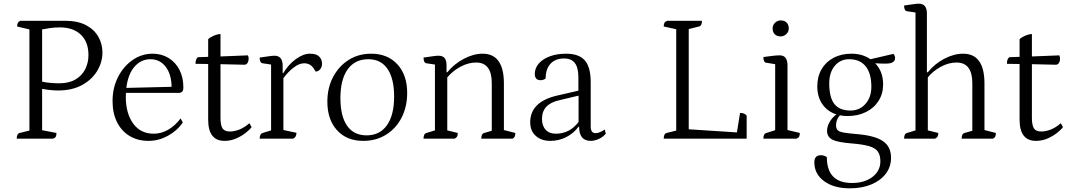

<svg xmlns="http://www.w3.org/2000/svg" viewBox="-20 -754 5800 1044"><path d="M71 0Q71 -27 87 -31L140 -44V-594L73 -610Q73 -634 90 -641H334Q402 -641 447 -617.5Q492 -594 514.5 -554.5Q537 -515 537 -469Q537 -416 508.5 -368.5Q480 -321 426 -291.5Q372 -262 296 -262Q276 -262 252.5 -264.5Q229 -267 209 -271V-46L287 -31Q287 -18 283.5 -11Q280 -4 269 0ZM306 -605Q278 -605 253 -601.5Q228 -598 209 -594V-310Q226 -306 251.5 -303.5Q277 -301 302 -301Q355 -301 390.5 -322Q426 -343 443.5 -378Q461 -413 461 -454Q461 -526 419.5 -565.5Q378 -605 306 -605Z M788 12Q728 12 684 -15Q640 -42 616 -90.5Q592 -139 592 -204Q592 -277 622 -335.5Q652 -394 701.5 -428Q751 -462 810 -462Q859 -462 897 -438.5Q935 -415 956 -374Q977 -333 977 -279Q977 -261 970 -255Q963 -249 956 -249H665Q664 -239 664 -228Q664 -138 704 -82.5Q744 -27 816 -27Q857 -27 895 -49Q933 -71 962 -110L974 -88Q942 -42 892 -15Q842 12 788 12ZM798 -432Q747 -432 711.5 -391.5Q676 -351 667 -276L913 -282Q912 -351 880.5 -391.5Q849 -432 798 -432Z M1201 12Q1112 12 1112 -103V-406L1043 -407Q1043 -433 1056 -443L1112 -445V-541Q1122 -551 1141.5 -559.5Q1161 -568 1179 -569V-447L1328 -453Q1332 -445 1332 -435Q1332 -422 1326.5 -412.5Q1321 -403 1310 -402L1179 -405V-113Q1179 -73 1190 -56Q1201 -39 1230 -39Q1255 -39 1282.5 -50Q1310 -61 1336 -84L1348 -63Q1339 -50 1316.5 -32Q1294 -14 1264 -1Q1234 12 1201 12Z M1392 0Q1392 -26 1408 -31L1454 -45V-403L1407 -410Q1392 -413 1392 -441Q1428 -446 1445 -448.5Q1462 -451 1473 -451Q1517 -451 1517 -396V-356H1520Q1548 -403 1588.5 -432.5Q1629 -462 1665 -462Q1701 -462 1716 -446Q1731 -430 1731 -408Q1731 -390 1721 -377.5Q1711 -365 1696 -365Q1681 -393 1666 -401.5Q1651 -410 1634 -410Q1607 -410 1576.5 -386.5Q1546 -363 1521 -329V-47L1592 -32Q1592 -8 1574 0Z M1955 12Q1865 12 1812.5 -46Q1760 -104 1760 -201Q1760 -276 1791 -335Q1822 -394 1875.5 -428Q1929 -462 1998 -462Q2088 -462 2141 -404Q2194 -346 2194 -249Q2194 -173 2163.5 -114Q2133 -55 2079 -21.5Q2025 12 1955 12ZM1973 -18Q2045 -18 2084 -73Q2123 -128 2123 -229Q2123 -327 2087 -379.5Q2051 -432 1983 -432Q1910 -432 1870.5 -377Q1831 -322 1831 -221Q1831 -122 1867.5 -70Q1904 -18 1973 -18Z M2283 0Q2283 -27 2299 -31L2345 -45V-403L2298 -410Q2283 -413 2283 -441Q2318 -446 2335.5 -448.5Q2353 -451 2364 -451Q2387 -451 2397.5 -438.5Q2408 -426 2408 -398V-361H2412Q2450 -407 2502.5 -434.5Q2555 -462 2604 -462Q2720 -462 2720 -300V-47L2782 -31Q2782 -18 2779 -11.5Q2776 -5 2767 0H2597Q2597 -27 2613 -31L2654 -43V-302Q2654 -414 2569 -414Q2526 -414 2483.5 -391Q2441 -368 2412 -333V-45L2469 -31Q2469 -18 2465.5 -11.5Q2462 -5 2452 0Z M2972 12Q2924 12 2893.5 -15Q2863 -42 2863 -89Q2863 -200 3008 -234L3125 -261V-332Q3125 -386 3106 -411Q3087 -436 3047 -436Q3000 -436 2973.5 -407.5Q2947 -379 2947 -328Q2937 -318 2919 -318Q2888 -318 2888 -352Q2888 -384 2910 -409Q2932 -434 2970.5 -448Q3009 -462 3058 -462Q3128 -462 3160 -425.5Q3192 -389 3192 -307V-65Q3192 -30 3219 -30Q3230 -30 3244 -36Q3258 -42 3268 -50L3274 -27Q3259 -9 3236 1.5Q3213 12 3192 12Q3129 12 3129 -65H3126Q3098 -28 3058 -8Q3018 12 2972 12ZM3002 -27Q3078 -27 3126 -91V-234L3021 -209Q2927 -188 2927 -108Q2927 -70 2947 -48.5Q2967 -27 3002 -27Z M3589 0Q3589 -27 3605 -31L3657 -44V-595L3589 -610Q3589 -622 3592.5 -629Q3596 -636 3608 -641H3797Q3797 -614 3781 -610L3725 -596V-51L3987 -34L4004 -140Q4029 -140 4040 -125V0Z M4131 0Q4131 -27 4147 -31L4195 -46V-405L4146 -413Q4131 -415 4131 -444Q4163 -448 4182.5 -450.5Q4202 -453 4220 -453Q4262 -453 4262 -398V-47L4329 -31Q4329 -18 4325.5 -11.5Q4322 -5 4311 0ZM4225 -556Q4204 -556 4192.5 -568Q4181 -580 4181 -599Q4181 -618 4194.5 -630.5Q4208 -643 4225 -643Q4246 -643 4257.5 -631Q4269 -619 4269 -599Q4269 -581 4255.5 -568.5Q4242 -556 4225 -556Z M4588 -123Q4567 -123 4547 -127Q4526 -103 4526 -74Q4526 -56 4534 -47Q4542 -38 4565.5 -33.5Q4589 -29 4638 -25Q4736 -17 4780.5 13Q4825 43 4825 104Q4825 153 4796.5 190.5Q4768 228 4717.5 249Q4667 270 4601 270Q4514 270 4461 231Q4408 192 4408 129Q4408 90 4443 90Q4463 90 4476 101Q4476 241 4613 241Q4681 241 4724 208Q4767 175 4767 123Q4767 90 4753.5 70.5Q4740 51 4706.5 41Q4673 31 4612 26Q4534 20 4505.5 5Q4477 -10 4477 -43Q4477 -66 4491 -90.5Q4505 -115 4528 -132Q4480 -147 4452 -187Q4424 -227 4424 -285Q4424 -338 4447.5 -378Q4471 -418 4513 -440Q4555 -462 4610 -462Q4670 -462 4713 -432L4838 -461Q4843 -456 4845 -449.5Q4847 -443 4847 -439Q4847 -408 4797 -408Q4785 -408 4769.5 -408.5Q4754 -409 4739 -410Q4782 -365 4782 -295Q4782 -245 4757.5 -206Q4733 -167 4689 -145Q4645 -123 4588 -123ZM4605 -153Q4654 -153 4686 -189Q4718 -225 4718 -283Q4718 -355 4687 -393.5Q4656 -432 4597 -432Q4549 -432 4519 -396Q4489 -360 4489 -301Q4489 -224 4517 -188.5Q4545 -153 4605 -153Z M4896 0Q4896 -27 4912 -31L4958 -45V-686L4911 -693Q4896 -696 4896 -724Q4931 -729 4948.5 -731.5Q4966 -734 4976 -734Q5020 -734 5020 -681V-361H5025Q5062 -407 5114.5 -434.5Q5167 -462 5217 -462Q5333 -462 5333 -300V-47L5395 -31Q5395 -18 5392 -11.5Q5389 -5 5379 0H5209Q5209 -27 5225 -31L5267 -43V-302Q5267 -414 5181 -414Q5137 -414 5094 -390Q5051 -366 5025 -333V-45L5082 -31Q5082 -18 5078 -11.5Q5074 -5 5064 0Z M5613 12Q5524 12 5524 -103V-406L5455 -407Q5455 -433 5468 -443L5524 -445V-541Q5534 -551 5553.5 -559.5Q5573 -568 5591 -569V-447L5740 -453Q5744 -445 5744 -435Q5744 -422 5738.5 -412.5Q5733 -403 5722 -402L5591 -405V-113Q5591 -73 5602 -56Q5613 -39 5642 -39Q5667 -39 5694.5 -50Q5722 -61 5748 -84L5760 -63Q5751 -50 5728.5 -32Q5706 -14 5676 -1Q5646 12 5613 12Z"/></svg>

Font: Petrona Light
Style: Regular
Weight: 300
Designer: Ringo R. Seeber
Foundry: Ringo R. Seeber
Version: Version 2.001; ttfautohint (v1.8.3)